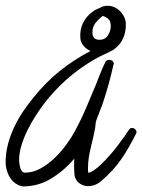

<svg xmlns="http://www.w3.org/2000/svg" viewBox="-20 -624 506 683"><path d="M465.8 -152.3Q440.4 -100.6 413.1 -60.1Q385.7 -19.5 341.8 18.6Q320.3 38.1 293 38.1Q278.3 38.1 265.1 29.8Q252 21.5 247.1 6.8Q245.1 2 244.6 -6.8Q244.1 -15.6 243.7 -25.4Q243.2 -35.2 243.7 -44.4Q244.1 -53.7 244.1 -59.6Q210 -18.6 163.6 10.3Q117.2 39.1 61.5 39.1Q58.6 39.1 53.2 37.1Q47.9 35.2 44.9 34.2Q22.5 23.4 11.2 0Q0 -23.4 0 -46.9Q0 -79.1 8.3 -110.8Q16.6 -142.6 30.8 -172.4Q44.9 -202.1 63.5 -229.5Q82 -256.8 102.5 -281.2Q143.6 -332 193.4 -372.1Q243.2 -412.1 301.8 -442.4Q285.2 -450.2 274.9 -463.9Q264.6 -477.5 265.6 -497.1V-502.9Q266.6 -530.3 281.2 -552.7Q295.9 -575.2 319.3 -588.9Q321.3 -589.8 328.1 -592.8Q335 -595.7 336.9 -596.7Q341.8 -600.6 349.6 -602.1Q357.4 -603.5 362.3 -603.5Q388.7 -603.5 408.2 -583Q427.7 -562.5 427.7 -537.1Q427.7 -480.5 387.7 -450.2Q384.8 -447.3 382.8 -446.3Q366.2 -437.5 350.1 -430.2Q334 -422.9 318.4 -414.1Q210 -351.6 135.7 -253.9Q121.1 -234.4 105.5 -210Q89.8 -185.5 77.1 -159.7Q64.5 -133.8 56.2 -106.4Q47.9 -79.1 47.9 -53.7Q47.9 -49.8 48.8 -42.5Q49.8 -35.2 51.8 -27.8Q53.7 -20.5 58.1 -15.1Q62.5 -9.8 68.4 -9.8Q96.7 -9.8 123.5 -24.4Q150.4 -39.1 173.8 -61.5Q197.3 -84 215.8 -109.4Q234.4 -134.8 246.1 -157.2Q268.6 -198.2 286.1 -239.7Q303.7 -281.2 321.3 -323.2Q328.1 -340.8 337.4 -364.3Q346.7 -387.7 355.5 -404.3Q359.4 -411.1 368.2 -411.1Q375 -411.1 379.9 -407.2Q384.8 -403.3 384.8 -396.5L383.8 -394.5Q376 -359.4 366.2 -323.7Q356.4 -288.1 344.7 -253.9Q339.8 -240.2 333 -223.6Q326.2 -207 322.3 -195.3Q320.3 -188.5 319.8 -181.6Q319.3 -174.8 318.4 -168Q315.4 -152.3 312 -137.2Q308.6 -122.1 304.7 -106.4Q299.8 -86.9 296.4 -66.9Q293 -46.9 293 -26.4Q293 -21.5 293 -17.6Q293 -13.7 293.9 -9.8Q300.8 -9.8 310.1 -15.6Q319.3 -21.5 329.1 -29.8Q338.9 -38.1 347.2 -46.9Q355.5 -55.7 360.4 -60.5Q389.6 -91.8 416 -129.9Q422.9 -137.7 428.2 -147Q433.6 -156.2 440.4 -164.1Q443.4 -168.9 449.2 -168.9Q456.1 -168.9 460.9 -164.1Q465.8 -159.2 465.8 -152.3ZM374 -531.2Q374 -547.9 366.7 -555.2Q359.4 -562.5 345.7 -567.4Q331.1 -556.6 319.8 -542.5Q308.6 -528.3 308.6 -508.8Q308.6 -482.4 334 -482.4Q353.5 -482.4 363.8 -498Q374 -513.7 374 -531.2Z"/></svg>

Font: Calligraffitti
Style: Regular
Weight: 400
Designer: Dathan Boardman
Foundry: Open Window
Version: Version 1.001